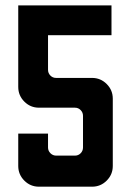

<svg xmlns="http://www.w3.org/2000/svg" viewBox="-20 -704 494 724"><path d="M327.1 0H127Q94.7 0 71.8 -22.9Q48.8 -45.9 48.8 -78.1V-200.2H161.1V-147.9Q161.1 -135.3 170.2 -126.2Q179.2 -117.2 191.9 -117.2H262.7Q275.4 -117.2 284.2 -126.2Q293 -135.3 293 -147.9V-267.1Q293 -279.8 284.2 -288.8Q275.4 -297.9 262.7 -297.9H127Q94.7 -297.9 71.8 -320.8Q48.8 -343.8 48.8 -376V-683.6H400.4V-571.3H161.1V-440.9Q161.1 -428.2 169.9 -419.2Q178.7 -410.2 191.4 -410.2H327.1Q359.4 -410.2 382.3 -387.2Q405.3 -364.3 405.3 -332V-78.1Q405.3 -45.9 382.3 -22.9Q359.4 0 327.1 0Z"/></svg>

Font: California Gothic
Style: Regular
Weight: 400
Version: Version 2.2;